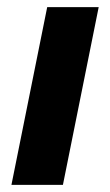

<svg xmlns="http://www.w3.org/2000/svg" viewBox="-20 -517 309 537"><path d="M12 0H156L256 -497H112Z"/></svg>

Font: Source Sans Pro
Style: Bold Italic
Weight: 700
Italic angle: -11°
Designer: Paul D. Hunt
Foundry: Adobe Systems Incorporated
Version: Version 3.006;hotconv 1.0.111;makeotfexe 2.5.65597